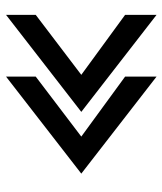

<svg xmlns="http://www.w3.org/2000/svg" viewBox="30 -604 552 653"><g transform="rotate(90 306.5 -277.0)"><path d="M30 -21 360 -277 30 -533V-426L234 -277L30 -122ZM240 -21 570 -277 240 -533V-426L444 -277L240 -122Z"/></g></svg>

Font: Charger Eco
Style: Regular
Weight: 1000
Designer: Jasper
Foundry: Cannot Into Space Fonts
Version: Version 1.1